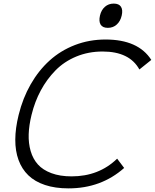

<svg xmlns="http://www.w3.org/2000/svg" viewBox="-20 -1040 863 1070"><path d="M823.2 -706.1 756.8 -652.8Q701.7 -752.9 551.8 -752.9Q472.7 -752.9 405 -724.9Q337.4 -696.8 289.1 -647.5Q240.7 -598.1 207.3 -535.9Q173.8 -473.6 155.8 -399.9Q141.6 -342.3 139.9 -292Q138.2 -241.7 150.9 -198Q163.6 -154.3 191.2 -123.5Q218.8 -92.8 266.4 -75Q314 -57.1 378.9 -57.1Q531.2 -57.1 632.8 -155.8L671.9 -104Q543.5 9.8 361.8 9.8Q287.6 9.8 231 -9Q174.3 -27.8 137.9 -63Q101.6 -98.1 83.3 -148.4Q64.9 -198.7 65.2 -262Q65.4 -325.2 84 -399.9Q106.9 -493.2 151.1 -570.3Q195.3 -647.5 256.6 -702.9Q317.9 -758.3 397.7 -789.1Q477.5 -819.8 567.9 -819.8Q750.5 -819.8 823.2 -706.1ZM658.2 -953.1Q650.9 -921.4 630.4 -903.1Q609.9 -884.8 581.1 -884.8Q551.8 -884.8 540.8 -902.8Q529.8 -920.9 537.1 -953.1Q544.4 -984.4 564.7 -1002.2Q585 -1020 613.8 -1020Q643.1 -1020 654.3 -1002.2Q665.5 -984.4 658.2 -953.1Z"/></svg>

Font: Sinkin Sans 300 Light Italic
Style: Regular
Weight: 300
Italic angle: -112°
Designer: Keith Bates
Foundry: K-Type
Version: Sinkin Sans (version 1.0)  by Keith Bates   •   © 2014   www